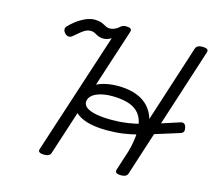

<svg xmlns="http://www.w3.org/2000/svg" viewBox="-137 -1181 1500 1360"><g transform="rotate(15 613.0 -500.5)"><path d="M296 14Q274 14 263 6.5Q252 -1 257 -16L547 -907Q533 -898 517.5 -893.5Q502 -889 489 -889Q472 -889 459 -893.5Q446 -898 436 -904Q426 -910 415.5 -914.5Q405 -919 391 -919Q373 -919 357.5 -912Q342 -905 323 -889.5Q304 -874 273 -848Q261 -838 247 -839.5Q233 -841 219 -856Q208 -868 207.5 -881.5Q207 -895 217 -905Q253 -942 285.5 -963Q318 -984 346 -993.5Q374 -1003 396 -1003Q421 -1003 437.5 -998.5Q454 -994 466.5 -987Q479 -980 489.5 -975Q500 -970 514 -970Q533 -970 551.5 -978.5Q570 -987 583 -1000Q593 -1009 603 -1012Q613 -1015 623 -1015Q646 -1015 656.5 -1008Q667 -1001 662 -985L347 -14Q343 0 331 7Q319 14 296 14ZM857 -122Q884 -210 890.5 -275Q897 -340 885 -385.5Q873 -431 842.5 -459Q812 -487 764.5 -499.5Q717 -512 654 -512Q624 -512 594.5 -507Q565 -502 541 -491Q517 -480 502.5 -463Q488 -446 488 -423Q488 -399 513 -382Q538 -365 585 -356.5Q632 -348 697 -348Q756 -348 807.5 -355.5Q859 -363 911.5 -376.5Q964 -390 1026.5 -410.5Q1089 -431 1170 -457Q1188 -463 1198.5 -456Q1209 -449 1213 -431Q1218 -411 1212.5 -400Q1207 -389 1190 -384Q1102 -357 1035.5 -335.5Q969 -314 913 -299Q857 -284 802 -276Q747 -268 682 -268Q596 -268 537 -285.5Q478 -303 447.5 -334.5Q417 -366 417 -411Q417 -464 450.5 -505Q484 -546 543 -569Q602 -592 677 -592Q738 -592 787 -579Q836 -566 872 -540Q908 -514 930.5 -475Q953 -436 960.5 -385Q968 -334 960.5 -270.5Q953 -207 928 -131ZM860 14Q838 14 827.5 7Q817 0 821 -16L1134 -988Q1139 -1002 1151 -1008.5Q1163 -1015 1185 -1015Q1208 -1015 1218.5 -1008Q1229 -1001 1224 -985L911 -14Q907 0 895 7Q883 14 860 14Z"/></g></svg>

Font: Playwrite US Trad
Style: Regular
Weight: 400
Designer: Veronika Burian, José Scaglione
Foundry: TypeTogether
Version: Version 1.002